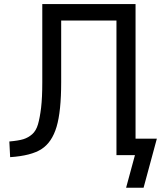

<svg xmlns="http://www.w3.org/2000/svg" viewBox="-20 -752 792 933"><path d="M638.7 -78.1H742.2L677.7 160.2H592.8L635.7 2H631.8H592.8H545.9V-652.3H277.3V-352.5Q277.3 -210.9 254.9 -135.7Q232.4 -60.5 182.1 -27.8Q131.8 4.9 29.3 11.7L25.4 -64.5Q70.3 -68.4 93.8 -75.7Q117.2 -83 136.2 -99.6Q155.3 -116.2 164.6 -147.9Q173.8 -179.7 179.7 -228.5Q185.5 -277.3 185.5 -352.5V-732.4H638.7Z"/></svg>

Font: Nasu
Style: Regular
Weight: 400
Designer: Ryoko NISHIZUKA (kana &amp; ideographs); Paul D. Hunt (Latin, Greek &amp; Cyrillic); Wenlong ZHANG (bopomofo); Sandoll C
Version: Version 2014.1215